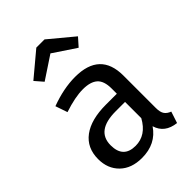

<svg xmlns="http://www.w3.org/2000/svg" viewBox="-233 -895 1010 1010"><g transform="rotate(-45 272.0 -390.0)"><path d="M261 -718 134 -634 95 -679 230 -792H291L427 -679L387 -634ZM450 -123Q450 -91 461 -75.5Q472 -60 494 -52L473 12Q391 3 370 -67Q317 12 213 12Q135 12 90 -32Q45 -76 45 -147Q45 -231 105.5 -276Q166 -321 277 -321H358V-360Q358 -416 331 -440Q304 -464 248 -464Q190 -464 106 -436L83 -503Q180 -539 265 -539Q450 -539 450 -364ZM234 -57Q313 -57 358 -139V-260H289Q143 -260 143 -152Q143 -57 234 -57Z"/></g></svg>

Font: Fira Sans
Style: Regular
Weight: 400
Designer: Carrois Corporate & Edenspiekermann AG
Foundry: Carrois Corporate GbR & Edenspiekermann AG
Version: Version 4.106;PS 004.106;hotconv 1.0.70;makeotf.lib2.5.58329